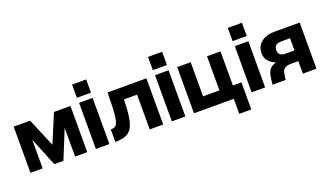

<svg xmlns="http://www.w3.org/2000/svg" viewBox="-77 -1245 3347 1954"><g transform="rotate(-20 1597.0 -268.0)"><path d="M405 0H306L180 -310.5V0H48V-500H226L355.5 -191.5L484.5 -500H663V0H531.5V-310.5Z M753 -699H906V-555.5H753ZM756.5 -500H903V0H756.5Z M1065 -500H1485.5V0H1339.5V-376.5H1197Q1195.5 -258 1183.2 -184Q1171 -110 1144.8 -70Q1118.5 -30 1075 -15Q1031.5 0 967 0V-135Q990.5 -135 1006.8 -141.2Q1023 -147.5 1034 -167.2Q1045 -187 1051.5 -226.8Q1058 -266.5 1061 -333Q1064 -399.5 1065 -500Z M1575.5 -699H1728.5V-555.5H1575.5ZM1579 -500H1725.5V0H1579Z M2380.5 -130.5V163H2250V0H1819V-500H1965V-130.5H2142V-500H2288V-130.5Z M2439.5 -699H2592.5V-555.5H2439.5ZM2443 -500H2589.5V0H2443Z M2914 -135.5Q2870 -135.5 2848 -117.5Q2826 -99.5 2821.5 -66L2812 0H2668.5L2679 -76.5Q2686 -130.5 2709.8 -160Q2733.5 -189.5 2781 -201Q2731 -219 2702.2 -254.8Q2673.5 -290.5 2673.5 -338.5Q2673.5 -411 2727.2 -455.5Q2781 -500 2868.5 -500H3145.5V0H2998.5V-135.5ZM2903.5 -383.5Q2825 -383.5 2825 -317Q2825 -251.5 2903 -251.5H2998.5V-383.5Z"/></g></svg>

Font: Overused Grotesk
Style: Bold
Weight: 710
Version: Version 0.004